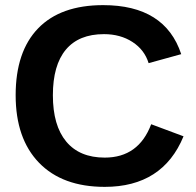

<svg xmlns="http://www.w3.org/2000/svg" viewBox="-20 -718 762 748"><path d="M388 -104Q520 -104 569 -234L695 -187Q614 10 388 10Q223 10 132 -84Q41 -178 41 -347Q41 -517 128.5 -607.5Q216 -698 382 -698Q623 -698 686 -507L559 -472Q543 -524 496 -554.5Q449 -585 385 -585Q287 -585 236.5 -524.5Q186 -464 186 -347Q186 -229 238 -166.5Q290 -104 388 -104Z"/></svg>

Font: Libra Sans
Style: Bold
Weight: 700
Foundry: Context Ltd
Version: Version 1.000